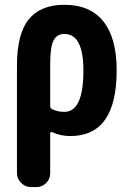

<svg xmlns="http://www.w3.org/2000/svg" viewBox="-20 -550 540 790"><path d="M245.1 -89.8Q323.2 -89.8 323.2 -259.8Q323.2 -410.2 245.1 -410.2Q213.9 -410.2 200.2 -383.3Q186.5 -356.4 186.5 -285.2V-114.3Q186.5 -104.5 194.3 -100.6Q216.8 -89.8 245.1 -89.8ZM245.1 -530.3Q350.6 -530.3 405.3 -461.9Q460 -393.6 460 -259.8Q460 9.8 269.5 9.8Q229.5 9.8 195.3 -5.9Q187.5 -9.8 186.5 -1V163.1Q186.5 186.5 169.9 203.1Q153.3 219.7 129.9 219.7H107.4Q84 219.7 66.9 202.6Q49.8 185.5 49.8 163.1V-280.3Q49.8 -410.2 98.1 -470.2Q146.5 -530.3 245.1 -530.3Z"/></svg>

Font: Rounded Mgen+ 1mn bold
Style: Bold
Weight: 700
Designer: [Source Han Sans]
Ryoko NISHIZUKA  (kana & ideographs); Paul D. Hunt (Latin, Greek & Cyrillic); Wenlong ZHANG  (bopomofo
Version: Version 1.059.20150602